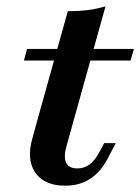

<svg xmlns="http://www.w3.org/2000/svg" viewBox="-20 -569 438 600"><path d="M100.8 -208.1 191.9 -533.9Q225 -533.9 254 -537.5Q283.1 -541.1 309.7 -549.2L214.5 -208.1ZM54.8 -379.8 64.5 -416.1H398.4L387.9 -379.8ZM183.9 11.3Q118.5 11.3 90.3 -29.4Q62.1 -70.2 81.5 -137.9L100.8 -208.1H214.5L187.9 -112.9Q178.2 -78.2 186.7 -60.5Q195.2 -42.7 221.8 -42.7Q243.5 -42.7 260.1 -55.2Q276.6 -67.7 291.1 -94.4L305.6 -121.8H341.9L316.9 -74.2Q303.2 -47.6 283.9 -28.2Q264.5 -8.9 239.9 1.2Q215.3 11.3 183.9 11.3Z"/></svg>

Font: Playfair 9pt
Style: Bold Italic
Weight: 700
Italic angle: -15.6°
Designer: Claus Eggers Sørensen
Foundry: Claus Eggers Sørensen
Version: Version 2.203